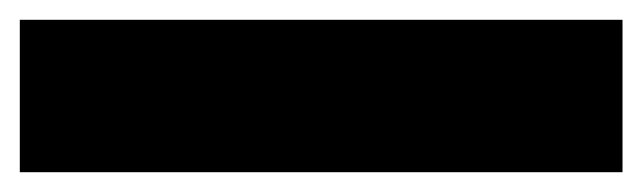

<svg xmlns="http://www.w3.org/2000/svg" viewBox="-20 37 649 194"><path d="M0 57H609V211H0Z"/></svg>

Font: Exo Black
Style: Regular
Weight: 900
Designer: Natanael Gama
Foundry: Natanael Gama
Version: Version 1.500; ttfautohint (v1.6)